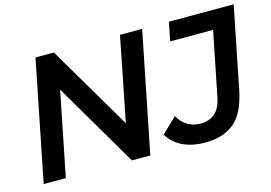

<svg xmlns="http://www.w3.org/2000/svg" viewBox="-94 -885 1522 1080"><g transform="rotate(-15 667.5 -345.0)"><path d="M41 0 181 -700H288L576 -211L673 -700H802L662 0H555L268 -489L170 0ZM981 10Q905 10 849.5 -17Q794 -44 765 -94L853 -178Q873 -141 906 -120.5Q939 -100 983 -100Q1034 -100 1067 -129Q1100 -158 1112 -222L1186 -591H936L958 -700H1335L1241 -229Q1215 -97 1150.5 -43.5Q1086 10 981 10Z"/></g></svg>

Font: Montserrat SemiBold
Style: Italic
Weight: 600
Italic angle: -11.3°
Designer: Julieta Ulanovsky
Foundry: Julieta Ulanovsky
Version: Version 9.000; ttfautohint (v1.8.4.7-5d5b)